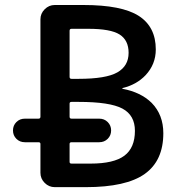

<svg xmlns="http://www.w3.org/2000/svg" viewBox="-20 -774 711 772"><path d="M259.8 -464.8Q259.8 -457 267.6 -457H295.9Q406.2 -457 451.7 -482.9Q497.1 -508.8 497.1 -561.5Q497.1 -612.3 460.9 -635.3Q424.8 -658.2 335 -658.2H267.6Q259.8 -658.2 259.8 -650.4ZM522.5 -248Q522.5 -310.5 472.2 -337.4Q421.9 -364.3 295.9 -364.3H267.6Q259.8 -364.3 259.8 -357.4V-304.7Q259.8 -296.9 267.6 -296.9H378.9Q399.4 -296.9 413.1 -283.2Q426.8 -269.5 426.8 -249.5Q426.8 -229.5 413.1 -215.8Q399.4 -202.1 378.9 -202.1H267.6Q259.8 -202.1 259.8 -195.3V-123Q259.8 -116.2 267.6 -116.2H344.7Q437.5 -116.2 480 -147.9Q522.5 -179.7 522.5 -248ZM134.8 -296.9Q142.6 -296.9 142.6 -304.7V-696.3Q142.6 -719.7 159.7 -736.8Q176.8 -753.9 200.2 -753.9H315.4Q469.7 -753.9 538.1 -710Q606.4 -666 606.4 -575.2Q606.4 -515.6 565.4 -471.7Q529.3 -433.6 472.7 -419.9Q471.7 -418.9 471.7 -418Q471.7 -417 472.7 -417Q545.9 -403.3 589.8 -360.4Q636.7 -312.5 636.7 -238.3Q636.7 -127.9 562 -74.7Q487.3 -21.5 325.2 -21.5H200.2Q176.8 -21.5 159.7 -38.6Q142.6 -55.7 142.6 -79.1V-195.3Q142.6 -202.1 134.8 -202.1H80.1Q59.6 -202.1 45.9 -215.8Q32.2 -229.5 32.2 -249.5Q32.2 -269.5 45.9 -283.2Q59.6 -296.9 80.1 -296.9Z"/></svg>

Font: Gen Jyuu Gothic P Medium
Style: Regular
Weight: 500
Designer: [Source Han Sans]
Ryoko NISHIZUKA  (kana & ideographs); Paul D. Hunt (Latin, Greek & Cyrillic); Wenlong ZHANG  (bopomofo
Version: Version 1.002.20150607